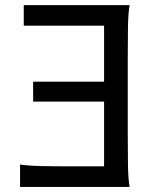

<svg xmlns="http://www.w3.org/2000/svg" viewBox="-20 -733 606 753"><path d="M109.9 -412.6H388.2V-632.3H73.2V-712.9H488.3Q482.9 -683.6 481.9 -628.2Q481 -572.8 481 -500.5V-212.4Q481 -140.1 481.9 -84.7Q482.9 -29.3 488.3 0H58.6V-87.9Q87.9 -83 137.5 -81.8Q187 -80.6 259.3 -80.6H388.2V-334.5H109.9Z"/></svg>

Font: Andika LitF DSA DSG
Style: Regular
Weight: 400
Designer: Victor Gaultney, Annie Olsen, Julie Remington, Don Collingsworth, Eric Hays, Becca Hirsbrunner
Foundry: SIL International
Version: Version 6.200 ; LitF DSA DSG; ttfautohint (v1.8.3.10-c5d8)